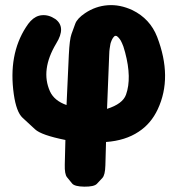

<svg xmlns="http://www.w3.org/2000/svg" viewBox="-20 -527 680 741"><path d="M466.3 -161.6Q453.6 -126 393.1 -106.9L401.4 -314.5Q401.9 -331.5 403.1 -338.4Q404.3 -345.2 405.3 -352.1Q406.2 -358.9 407.7 -362.8Q409.2 -366.7 410.6 -370.6Q412.1 -374.5 413.8 -377.2Q415.5 -379.9 417.2 -382.3Q418.9 -384.8 420.2 -385.7Q421.4 -386.7 422.4 -387.7Q423.3 -388.7 424.3 -388.7Q425.3 -388.7 426.3 -388.7Q427.2 -388.7 428.5 -388.4Q429.7 -388.2 430.7 -387.7Q431.6 -387.2 433.8 -385.3Q436 -383.3 438 -381.3Q439.9 -379.4 442.1 -376.2Q444.3 -373 446.3 -369.9Q448.2 -366.7 450.9 -360.4Q453.6 -354 456.1 -347.7Q458.5 -341.3 462.9 -324.7Q489.3 -225.6 466.3 -161.6ZM491.2 -487.8Q442.9 -510.3 396 -506.8Q348.6 -503.4 308.1 -476.1Q277.8 -455.6 270.5 -435.5Q263.2 -415.5 255.9 -395.5Q248.5 -375.5 245.6 -314.5L236.8 -121.6Q189.5 -138.2 172.9 -174.3Q135.7 -256.8 196.8 -358.9Q236.3 -422.4 193.4 -453.6Q168 -470.7 141.6 -468.3Q117.7 -466.3 98.1 -445.8Q88.9 -436 80.1 -421.9Q11.7 -315.9 33.2 -163.6Q43 -94.7 67.1 -72.5Q91.3 -50.3 115.5 -27.8Q139.6 -5.4 232.4 13.2Q231.4 61 230 108.4Q229 145.5 238.8 157.2Q248.5 168.9 258.1 180.9Q267.6 192.9 305.2 193.4Q343.3 193.8 354 182.4Q364.7 170.9 375.2 159.7Q385.7 148.4 386.7 111.3L389.2 21Q463.9 15.6 515.1 -18.6Q563 -49.8 588.9 -105.5Q646.5 -228.5 586.4 -384.8Q559.1 -454.6 491.2 -487.8Z"/></svg>

Font: Comic Relief
Style: Bold
Weight: 700
Designer: Jeff Davis
Foundry: Loudifier
Version: Version 1.200; ttfautohint (v1.8.4.7-5d5b)